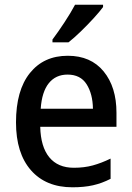

<svg xmlns="http://www.w3.org/2000/svg" viewBox="-20 -786 559 816"><path d="M268 -549Q366 -549 420.5 -482.5Q475 -416 475 -307V-247H151Q153 -162 189.5 -117.5Q226 -73 294 -73Q338 -73 374.5 -83Q411 -93 450 -112V-26Q413 -7 375 1.5Q337 10 288 10Q175 10 111.5 -62.5Q48 -135 48 -266Q48 -402 107 -475.5Q166 -549 268 -549ZM267 -469Q217 -469 187.5 -432.5Q158 -396 153 -324H375Q374 -387 348 -428Q322 -469 267 -469ZM418 -756Q404 -737 378 -708.5Q352 -680 323 -652Q294 -624 271 -606H203V-618Q227 -650 254 -691Q281 -732 299 -766H418Z"/></svg>

Font: Noto Sans Tamil SemiCondensed Medium
Style: Regular
Weight: 500
Width: 4
Designer: Jelle Bosma - Monotype Design Team
Foundry: Monotype Imaging Inc.
Version: Version 2.004; ttfautohint (v1.8.4.7-5d5b)